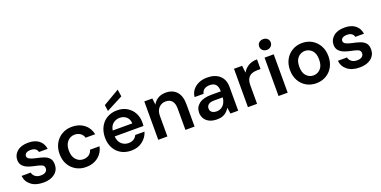

<svg xmlns="http://www.w3.org/2000/svg" viewBox="-15 -1556 4709 2370"><g transform="rotate(-20 2339.0 -370.5)"><path d="M268 12Q167 12 107 -35.5Q47 -83 40 -158H160Q166 -126 193.5 -104Q221 -82 267 -82Q311 -82 332 -100Q353 -118 353 -143Q353 -179 324 -192Q295 -205 244 -215Q196 -224 153.5 -239.5Q111 -255 84 -284Q57 -313 57 -361Q57 -427 109.5 -471.5Q162 -516 255 -516Q343 -516 395 -475Q447 -434 457 -362H343Q337 -390 314.5 -405.5Q292 -421 254 -421Q215 -421 194.5 -406.5Q174 -392 174 -368Q174 -344 202 -329Q230 -314 282 -303Q338 -292 381 -277Q424 -262 449 -233Q474 -204 474 -151Q474 -78 418.5 -33Q363 12 268 12Z M829 12Q755 12 697 -21.5Q639 -55 606 -114Q573 -173 573 -251Q573 -329 606 -388.5Q639 -448 697 -482Q755 -516 829 -516Q923 -516 987.5 -466.5Q1052 -417 1070 -331H944Q934 -369 902.5 -391Q871 -413 828 -413Q772 -413 733.5 -371Q695 -329 695 -252Q695 -175 733.5 -132.5Q772 -90 828 -90Q871 -90 902.5 -111.5Q934 -133 944 -173H1070Q1052 -89 987.5 -38.5Q923 12 829 12Z M1422 12Q1347 12 1290 -20.5Q1233 -53 1201 -112Q1169 -171 1169 -248Q1169 -327 1200.5 -387.5Q1232 -448 1289.5 -482Q1347 -516 1423 -516Q1497 -516 1552 -483Q1607 -450 1637 -394.5Q1667 -339 1667 -270Q1667 -260 1666.5 -248Q1666 -236 1665 -223H1287Q1291 -158 1329 -122.5Q1367 -87 1421 -87Q1463 -87 1490.5 -105Q1518 -123 1531 -153H1653Q1632 -82 1571 -35Q1510 12 1422 12ZM1422 -418Q1373 -418 1335.5 -388.5Q1298 -359 1289 -300H1546Q1544 -355 1509 -386.5Q1474 -418 1422 -418ZM1316 -547 1305 -628 1519 -753 1533 -660Z M1778 0V-504H1884L1893 -420Q1916 -464 1959 -490Q2002 -516 2061 -516Q2152 -516 2203.5 -459.5Q2255 -403 2255 -294V0H2135V-283Q2135 -346 2107 -380Q2079 -414 2024 -414Q1970 -414 1934 -376Q1898 -338 1898 -269V0Z M2550 12Q2488 12 2447 -9Q2406 -30 2386 -64.5Q2366 -99 2366 -141Q2366 -212 2421 -255Q2476 -298 2582 -298H2708Q2708 -358 2683 -387.5Q2658 -417 2604 -417Q2563 -417 2534 -398.5Q2505 -380 2498 -342H2380Q2385 -396 2416 -434.5Q2447 -473 2495.5 -494.5Q2544 -516 2604 -516Q2710 -516 2769 -462Q2828 -408 2828 -312V0H2726L2714 -81Q2692 -41 2652.5 -14.5Q2613 12 2550 12ZM2577 -83Q2615 -83 2642.5 -101.5Q2670 -120 2686 -151Q2702 -182 2705 -218V-220H2594Q2540 -220 2516.5 -200.5Q2493 -181 2493 -150Q2493 -118 2515.5 -100.5Q2538 -83 2577 -83Z M2956 0V-504H3063L3074 -410Q3100 -459 3148 -487.5Q3196 -516 3263 -516V-389H3221Q3180 -389 3147 -376Q3114 -363 3095 -330.5Q3076 -298 3076 -241V0Z M3418 -584Q3385 -584 3363.5 -604.5Q3342 -625 3342 -655Q3342 -686 3363.5 -705.5Q3385 -725 3418 -725Q3451 -725 3472.5 -705.5Q3494 -686 3494 -655Q3494 -625 3472.5 -604.5Q3451 -584 3418 -584ZM3358 0V-504H3478V0Z M3852 12Q3780 12 3723 -21Q3666 -54 3633 -113.5Q3600 -173 3600 -252Q3600 -330 3633 -389.5Q3666 -449 3723.5 -482.5Q3781 -516 3853 -516Q3925 -516 3982 -482.5Q4039 -449 4072 -389.5Q4105 -330 4105 -252Q4105 -173 4072 -113.5Q4039 -54 3981.5 -21Q3924 12 3852 12ZM3852 -91Q3906 -91 3944.5 -131.5Q3983 -172 3983 -252Q3983 -332 3945 -372Q3907 -412 3853 -412Q3799 -412 3760.5 -372Q3722 -332 3722 -252Q3722 -172 3760 -131.5Q3798 -91 3852 -91Z M4423 12Q4322 12 4262 -35.5Q4202 -83 4195 -158H4315Q4321 -126 4348.5 -104Q4376 -82 4422 -82Q4466 -82 4487 -100Q4508 -118 4508 -143Q4508 -179 4479 -192Q4450 -205 4399 -215Q4351 -224 4308.5 -239.5Q4266 -255 4239 -284Q4212 -313 4212 -361Q4212 -427 4264.5 -471.5Q4317 -516 4410 -516Q4498 -516 4550 -475Q4602 -434 4612 -362H4498Q4492 -390 4469.5 -405.5Q4447 -421 4409 -421Q4370 -421 4349.5 -406.5Q4329 -392 4329 -368Q4329 -344 4357 -329Q4385 -314 4437 -303Q4493 -292 4536 -277Q4579 -262 4604 -233Q4629 -204 4629 -151Q4629 -78 4573.5 -33Q4518 12 4423 12Z"/></g></svg>

Font: DM Sans SemiBold
Style: Regular
Weight: 600
Designer: Colophon Foundry, Jonny Pinhorn
Foundry: Colophon Foundry
Version: Version 4.004; ttfautohint (v1.8.4.7-5d5b)